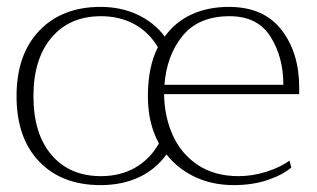

<svg xmlns="http://www.w3.org/2000/svg" viewBox="-20 -527 921 557"><path d="M28 -248Q28 -369 94 -438Q160 -507 272 -507Q331 -507 379 -484.5Q427 -462 458 -421Q488 -463 535.5 -485Q583 -507 644 -507Q745 -507 796.5 -440.5Q848 -374 848 -273V-254H456Q457 -188 481.5 -134Q506 -80 554.5 -48Q603 -16 672 -16Q712 -16 752 -28.5Q792 -41 820 -61L825 -41Q799 -19 755.5 -4.5Q712 10 658 10Q596 10 546 -13.5Q496 -37 463 -79Q431 -35 382.5 -12.5Q334 10 272 10Q159 10 93.5 -58.5Q28 -127 28 -248ZM441 -111Q409 -169 409 -248Q409 -333 438 -390Q412 -434 369.5 -457Q327 -480 273 -480Q182 -480 129.5 -418Q77 -356 77 -248Q77 -139 129.5 -77.5Q182 -16 273 -16Q329 -16 372 -40.5Q415 -65 441 -111ZM802 -281Q802 -362 764.5 -421Q727 -480 646 -480Q557 -480 510.5 -424Q464 -368 457 -281Z"/></svg>

Font: Trirong ExtraLight
Style: Regular
Weight: 275
Designer: Katatrad Team
Foundry: CadsonDemak
Version: Version 1.001